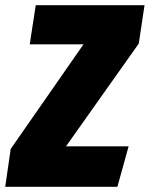

<svg xmlns="http://www.w3.org/2000/svg" viewBox="-55 -716 574 736"><path d="M-35 0 -14 -145 265 -546H59L82 -696H499L477 -549L198 -155H438L395 0Z"/></svg>

Font: Fira Sans Extra Condensed Black
Style: Italic
Weight: 900
Width: 3
Italic angle: -8°
Designer: Carrois Corporate & Edenspiekermann AG
Foundry: Carrois Corporate GbR & Edenspiekermann AG
Version: Version 4.203